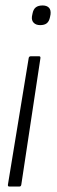

<svg xmlns="http://www.w3.org/2000/svg" viewBox="-20 -514 210 703"><path d="M123 -308Q129 -308 128 -301L58 162Q57 169 51 169H14Q8 169 9 162L85 -301Q86 -308 93 -308ZM136 -494Q151 -494 159 -486Q167 -478 165 -461L163 -451Q160 -436 151.5 -429Q143 -422 127 -422Q112 -422 103.5 -430.5Q95 -439 97 -454L99 -464Q102 -480 111 -487Q120 -494 136 -494Z"/></svg>

Font: Sofia Sans Condensed Light
Style: Italic
Weight: 300
Italic angle: -9°
Version: Version 4.100